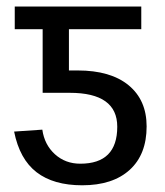

<svg xmlns="http://www.w3.org/2000/svg" viewBox="-20 -548 498 578"><path d="M333 -166.5C333 -92.3 295.9 -55.2 221.7 -55.2C191.7 -55.2 166.3 -64.7 145.3 -83.7C124.3 -102.8 111.7 -127.4 107.4 -157.7L22.5 -151.9C33.5 -96.5 56.1 -55.7 90.1 -29.5C124.1 -3.3 169.9 9.8 227.5 9.8C288.7 9.8 336.3 -5.7 370.4 -36.6C404.4 -67.5 421.4 -111.2 421.4 -167.5C421.4 -220.2 403.3 -261.5 367.2 -291.3C331.1 -321 279.9 -335.9 213.9 -335.9H187.5V-460H405.3V-528.3H24.4V-460H108.4V-268.6H189.9C285.3 -268.6 333 -234.5 333 -166.5Z"/></svg>

Font: Arimo
Style: Regular
Weight: 400
Designer: Steve Matteson
Foundry: Monotype Imaging Inc.
Version: Version 1.32